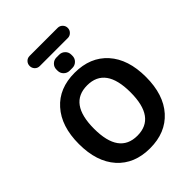

<svg xmlns="http://www.w3.org/2000/svg" viewBox="-279 -1209 1290 1290"><g transform="rotate(-45 366.5 -564.0)"><path d="M374.5 -657.2Q201.2 -657.2 201.2 -418Q201.2 -178.7 374.5 -178.7Q547.9 -178.7 547.9 -418Q547.9 -657.2 374.5 -657.2ZM241.2 -973.6Q220.7 -973.6 207 -987.8Q193.4 -1002 193.4 -1022Q193.4 -1042 207 -1056.2Q220.7 -1070.3 241.2 -1070.3H507.8Q527.3 -1070.3 541.5 -1056.2Q555.7 -1042 555.7 -1022Q555.7 -1002 541.5 -987.8Q527.3 -973.6 507.8 -973.6ZM361.3 -809.6Q337.9 -809.6 320.8 -826.2Q303.7 -842.8 303.7 -867.2V-877.9Q303.7 -902.3 320.8 -918.9Q337.9 -935.5 361.3 -935.5H387.7Q411.1 -935.5 428.2 -918.9Q445.3 -902.3 445.3 -877.9V-867.2Q445.3 -842.8 428.2 -826.2Q411.1 -809.6 387.7 -809.6ZM142.6 -681.6Q226.6 -776.4 375 -776.4Q523.4 -776.4 608.9 -681.2Q694.3 -585.9 694.3 -417.5Q694.3 -249 608.9 -153.8Q523.4 -58.6 375 -58.6Q226.6 -58.6 141.6 -153.8Q56.6 -249 56.6 -417.5Q56.6 -585.9 142.6 -681.6Z"/></g></svg>

Font: Gen Jyuu Gothic Bold
Style: Bold
Weight: 700
Designer: [Source Han Sans]
Ryoko NISHIZUKA  (kana & ideographs); Paul D. Hunt (Latin, Greek & Cyrillic); Wenlong ZHANG  (bopomofo
Version: Version 1.002.20150607